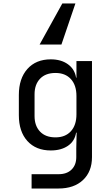

<svg xmlns="http://www.w3.org/2000/svg" viewBox="-20 -900 640 1100"><path d="M161 180V98H316Q363 98 390 71.5Q417 45 417 0V-50L419 -140H416Q408 -91 369 -64.5Q330 -38 271 -38Q186 -38 137 -92Q88 -146 88 -240V-356Q88 -450 137 -505Q186 -560 271 -560Q330 -560 369 -532Q408 -504 416 -455H418V-550H507V0Q507 83 455.5 131.5Q404 180 315 180ZM298 -113Q354 -113 386 -148Q418 -183 418 -245V-350Q418 -412 386 -447Q354 -482 298 -482Q241 -482 209.5 -449Q178 -416 178 -360V-235Q178 -179 209.5 -146Q241 -113 298 -113ZM412 -880 332 -645H207L337 -880Z"/></svg>

Font: JetBrainsMono NFM
Style: Regular
Weight: 400
Monospace: yes
Designer: Philipp Nurullin, Konstantin Bulenkov
Foundry: JetBrains
Version: Version 2.304; ttfautohint (v1.8.4.7-5d5b);Nerd Fonts 3.3.0